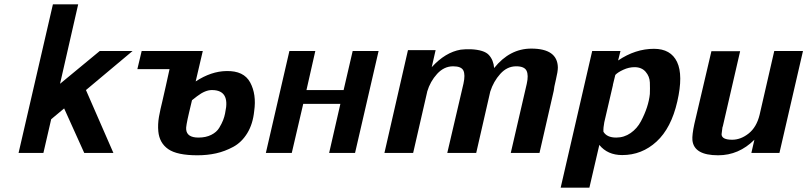

<svg xmlns="http://www.w3.org/2000/svg" viewBox="-20 -708 3738 889"><path d="M66 0 225 -688H342L258 -320L442 -472H594L378 -291L505 0H370L277 -206L217 -156L181 0Z M1028 -379Q1109 -381 1138.5 -326Q1168 -271 1157 -194Q1151 -134 1125 -91.5Q1099 -49 1060 -28Q1021 -7 980.5 2Q940 11 894 11Q800 11 759 -17.5Q718 -46 713 -100Q710 -132 716 -167Q723 -205 731 -236Q736 -257 747.5 -308.5Q759 -360 765 -388H616L636 -472H919L886 -331Q958 -378 1028 -379ZM869 -244 855 -185Q840 -121 842 -109Q845 -71 899 -71Q933 -71 958 -83.5Q983 -96 995 -116Q1007 -136 1013 -151.5Q1019 -167 1022 -182Q1023 -186 1023 -188Q1046 -290 963 -291Q931 -292 892 -262Z M1211 0 1320 -472H1440L1399 -291H1571L1613 -472H1733L1624 0H1504L1556 -227H1384L1331 0Z M1760 0 1869 -476H1997L1979 -397Q2042 -466 2113 -478Q2138 -481 2160 -480Q2222 -477 2243.5 -453.5Q2265 -430 2268 -393Q2340 -483 2440 -483Q2561 -483 2563 -396Q2563 -377 2554 -339.5Q2545 -302 2544 -288L2478 0H2345L2419 -320Q2428 -360 2418 -380.5Q2408 -401 2370 -401Q2328 -401 2296.5 -366Q2265 -331 2250 -284L2185 0H2051L2126 -321Q2135 -362 2125.5 -381.5Q2116 -401 2078 -401Q2036 -401 2004 -366Q1972 -331 1958 -284V-283L1893 0Z M2576 161 2722 -472H2853L2842 -428Q2922 -482 3008 -482Q3086 -482 3115 -421Q3144 -360 3116 -238Q3088 -115 3020 -52.5Q2952 10 2861 10Q2793 10 2755 -37L2709 161ZM2829 -361Q2826 -346 2818 -316V-315V-314L2778 -142Q2773 -117 2774 -98Q2790 -71 2833 -71Q2870 -71 2900 -92Q2930 -113 2947.5 -146Q2965 -179 2975.5 -211Q2986 -243 2989 -273Q2990 -298 2989 -326Q2988 -354 2969.5 -375.5Q2951 -397 2918 -397Q2892 -397 2866 -385Q2840 -373 2829 -361Z M3195 -134 3274 -471H3407L3327 -124L3325 -118Q3321 -89 3321 -86Q3322 -61 3370 -61Q3410 -61 3446.5 -90Q3483 -119 3497 -176L3565 -472H3698L3589 0H3459L3473 -61Q3401 11 3305 11Q3193 11 3186 -59Q3184 -83 3195 -134Z"/></svg>

Font: Coval
Style: ExtraBold Italic
Weight: 800
Foundry: Context Ltd
Version: Version 001.000